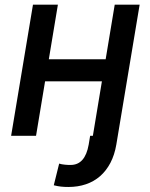

<svg xmlns="http://www.w3.org/2000/svg" viewBox="-20 -565 626 799"><path d="M117.2 -545.5H220.9L183.2 -318.5H419.7L457.4 -545.5H561.1L464.1 36.6Q456.7 79.9 439.5 112.7Q422.2 145.6 396.7 168Q371.1 190.3 337.7 201.7Q304.3 213.1 264.6 213.1Q247.9 213.1 234.2 211.6Q220.5 210.2 203.8 206L226.2 115.8Q230.8 117.5 237.4 118.6Q244 119.7 250.7 120.4Q257.5 121.1 263.7 121.3Q269.9 121.4 274.1 121.4Q334.2 121.4 349.1 36.6L355.1 0H366.5L404.1 -226.6H167.6L130 0H26.3Z"/></svg>

Font: Inter P Medium
Style: Italic
Weight: 500
Italic angle: 9.39999°
Designer: Rasmus Andersson
Foundry: rsms
Version: Version 3.018;git-588b23468